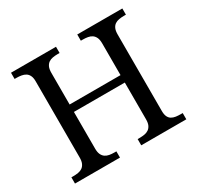

<svg xmlns="http://www.w3.org/2000/svg" viewBox="-146 -847 1044 1016"><g transform="rotate(-30 375.5 -338.5)"><path d="M440.9 0V-38.1H452.6Q469.2 -38.1 483.4 -40.5Q497.6 -43 508.3 -50.3Q519 -57.6 525.4 -71Q531.7 -84.5 531.7 -106.9V-331.1H220.7V-106.9Q220.7 -84.5 227.1 -71Q233.4 -57.6 244.1 -50.3Q254.9 -43 268.8 -40.5Q282.7 -38.1 299.3 -38.1H311V0H36.1V-38.1H47.4Q64 -38.1 78.4 -40.5Q92.8 -43 103.3 -50.3Q113.8 -57.6 120.1 -71Q126.5 -84.5 126.5 -106.9V-573.7Q126.5 -594.2 120.1 -607.4Q113.8 -620.6 102.8 -627.4Q91.8 -634.3 77.4 -636.7Q63 -639.2 47.4 -639.2H36.1V-677.2H311V-639.2H299.3Q282.7 -639.2 268.8 -636.7Q254.9 -634.3 244.1 -627Q233.4 -619.6 227.1 -606.2Q220.7 -592.8 220.7 -569.8V-376.5H531.7V-569.8Q531.7 -592.8 525.4 -606.2Q519 -619.6 508.3 -627Q497.6 -634.3 483.4 -636.7Q469.2 -639.2 452.6 -639.2H440.9V-677.2H716.3V-639.2H705.1Q688.5 -639.2 674.1 -636.7Q659.7 -634.3 648.9 -627Q638.2 -619.6 632.1 -606.2Q626 -592.8 626 -569.8V-103Q626 -81.5 632.1 -68.4Q638.2 -55.2 649.4 -48.6Q660.6 -42 675 -40Q689.5 -38.1 705.1 -38.1H716.3V0Z"/></g></svg>

Font: MUA Office
Style: Regular
Weight: 400
Designer: Khon Soe Zaw Thu
Foundry: Myanmar Unicode
Version: Version 2.10 June 24, 2017